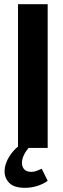

<svg xmlns="http://www.w3.org/2000/svg" viewBox="-20 -708 303 919"><path d="M66.2 0H208.2V-687.8H66.2ZM179.8 99.4Q161.6 108 151.2 111.3Q140.8 114.6 129.8 114.6Q107.4 114.6 96.2 102.7Q85 90.8 85 71.2Q85 53 95.2 32.4Q105.4 11.8 125.2 -9.2L91.8 -24.4Q51.2 -0.4 26.6 37.7Q2 75.8 2 112.6Q2 145.2 25 168.1Q48 191 98.8 191Q129.6 191 158.2 182.1Q186.8 173.2 208.2 157.6Z"/></svg>

Font: Secuela Light
Style: Regular
Weight: 300
Designer: Fernando Haro
Foundry: deFharo
Version: Version 1.708